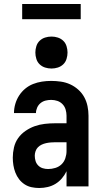

<svg xmlns="http://www.w3.org/2000/svg" viewBox="-20 -933 515 961"><path d="M176 8Q157 8 138 4Q119 0 103 -10.5Q87 -21 75.5 -36Q64 -51 57 -69Q50 -87 47 -106Q44 -125 44 -144Q44 -169 50 -195Q56 -221 71 -242Q86 -263 108 -278Q130 -293 154 -301.5Q178 -310 204 -313Q230 -316 256 -316H313V-354Q313 -369 308.5 -384.5Q304 -400 293 -411.5Q282 -423 267 -428Q252 -433 236 -433Q222 -433 208 -429.5Q194 -426 183 -417Q172 -408 166 -394.5Q160 -381 160 -367H50Q50 -390 56.5 -412.5Q63 -435 75.5 -454.5Q88 -474 106 -489Q124 -504 145.5 -512.5Q167 -521 190 -524.5Q213 -528 236 -528Q260 -528 284.5 -524.5Q309 -521 331 -511Q353 -501 371.5 -484.5Q390 -468 401.5 -447Q413 -426 418 -402Q423 -378 423 -354V0H313V-76Q304 -57 290 -40.5Q276 -24 258 -13Q240 -2 219 3Q198 8 176 8ZM221 -87Q239 -87 257 -92.5Q275 -98 288 -110.5Q301 -123 307 -141Q313 -159 313 -177V-221H256Q245 -221 233.5 -220Q222 -219 210.5 -216.5Q199 -214 188.5 -209Q178 -204 170 -196Q162 -188 158 -176.5Q154 -165 154 -154Q154 -140 158 -127Q162 -114 171.5 -104.5Q181 -95 194 -91Q207 -87 221 -87ZM238 -590Q221 -590 205.5 -595Q190 -600 178.5 -611Q167 -622 162 -638Q157 -654 157 -670Q157 -686 162 -702Q167 -718 178.5 -729Q190 -740 205.5 -745Q221 -750 238 -750Q254 -750 269.5 -745Q285 -740 296.5 -729Q308 -718 313 -702Q318 -686 318 -670Q318 -654 313 -638Q308 -622 296.5 -611Q285 -600 269.5 -595Q254 -590 238 -590ZM91 -837V-913H384V-837Z"/></svg>

Font: Iosevka QP
Style: Bold
Weight: 700
Designer: Belleve Invis
Foundry: Belleve Invis
Version: Version 20.0.0; ttfautohint (v1.8.4)